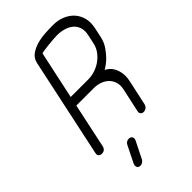

<svg xmlns="http://www.w3.org/2000/svg" viewBox="-276 -815 1108 1108"><g transform="rotate(-45 278.0 -260.5)"><path d="M315 -360Q342 -360 369.5 -369Q397 -378 420 -394.5Q443 -411 460 -434Q477 -457 483 -486L495 -542Q502 -575 493.5 -599Q485 -623 466.5 -638Q448 -653 422 -660.5Q396 -668 368 -668Q355 -668 336 -666.5Q317 -665 297.5 -663Q278 -661 260.5 -658.5Q243 -656 234 -653L171 -360ZM159 -302 101 -30Q95 -1 66 -1Q55 -1 47.5 -8.5Q40 -16 43 -30L172 -635Q179 -668 204 -686Q229 -704 261.5 -713Q294 -722 329.5 -724Q365 -726 393 -726Q432 -726 465 -712.5Q498 -699 520 -675Q542 -651 551 -617Q560 -583 551 -542L539 -485Q531 -447 511.5 -419Q492 -391 472 -371Q448 -348 420 -332Q427 -329 440.5 -318.5Q454 -308 464.5 -289.5Q475 -271 479.5 -243.5Q484 -216 475 -177L443 -30Q440 -16 430 -8.5Q420 -1 409 -1Q397 -1 390 -8.5Q383 -16 386 -30L418 -177Q424 -206 416.5 -229.5Q409 -253 392.5 -269Q376 -285 352.5 -293.5Q329 -302 303 -302ZM206 68Q216 47 238 47Q252 47 258.5 57Q265 67 259 81L207 185Q203 193 194.5 199Q186 205 176 205Q160 205 155 194Q150 183 156 169Z"/></g></svg>

Font: VDS
Style: Thin Italic
Weight: 100
Width: 0
Designer: artmaker
Foundry: artmaker
Version: Version 1.000 2012 initial release